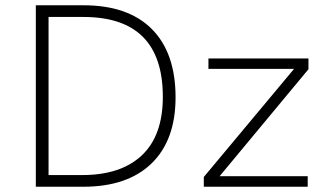

<svg xmlns="http://www.w3.org/2000/svg" viewBox="-20 -710 1234 730"><path d="M297.9 -689.9Q467.3 -689.9 557.4 -599.4Q647.5 -508.8 647.5 -339.8Q647.5 -177.2 556.2 -88.6Q464.8 0 296.9 0H116.2V-689.9ZM292.5 -44.4Q439.9 -44.4 519.5 -119.6Q599.1 -194.8 599.1 -341.8Q599.1 -645.5 296.9 -645.5H164.6V-44.4ZM1152.8 -487.8V-446.8L814.9 -40H1149.9V0H754.9V-37.1L1098.1 -448.2H772.5V-487.8Z"/></svg>

Font: HK Grotesk Light Legacy
Style: Regular
Weight: 300
Designer: Alfredo Marco Pradil
Foundry: Hanken Design Co.
Version: Version 2.022;PS 002.022;hotconv 1.0.88;makeotf.lib2.5.64775